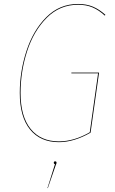

<svg xmlns="http://www.w3.org/2000/svg" viewBox="-20 -710 580 971"><path d="M513 -635 510 -631Q480 -659 448 -672.5Q416 -686 375 -686Q282 -686 216 -619.5Q150 -553 117 -450.5Q84 -348 84 -240Q84 -121 135 -58Q186 5 278 5Q354 5 434 -41L476 -339H341V-343H481L438 -39Q354 9 278 9Q184 9 132 -55Q80 -119 80 -240Q80 -349 114 -453Q148 -557 214.5 -623.5Q281 -690 375 -690Q417 -690 449.5 -676.5Q482 -663 513 -635ZM266 113Q266 117 262 125L222 241H220L258 120Q252 119 252 113Q252 106 259 106Q266 106 266 113Z"/></svg>

Font: Fira Sans Condensed Four
Style: Italic
Weight: 100
Width: 3
Italic angle: -8°
Designer: bBox Type GmbH & Carrois Corporate GbR & Edenspiekermann AG
Foundry: bBox Type GmbH & Carrois Corporate GbR & Edenspiekermann AG
Version: Version 4.301